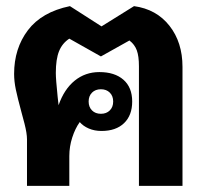

<svg xmlns="http://www.w3.org/2000/svg" viewBox="-20 -606 675 626"><path d="M575 -388V0H433V-390Q433 -423 426 -442Q419 -461 402 -474L309 -422L206 -480Q183 -465 172.5 -439Q162 -413 162 -368Q162 -348 168 -290L171 -263Q189 -315 223.5 -343Q258 -371 304 -371Q354 -371 382.5 -346Q411 -321 411 -275Q411 -230 384.5 -204.5Q358 -179 311 -179Q288 -179 269.5 -187Q251 -195 240 -208Q225 -187 215.5 -157.5Q206 -128 206 -97V0H68V-152Q68 -171 60 -202.5Q52 -234 50 -240Q37 -288 31.5 -314.5Q26 -341 26 -365Q26 -448 71 -507.5Q116 -567 208 -586L311 -520L417 -586Q490 -576 532.5 -522Q575 -468 575 -388ZM269 -275Q269 -257 280 -246Q291 -235 309 -235Q327 -235 338 -246Q349 -257 349 -275Q349 -293 338 -304Q327 -315 309 -315Q291 -315 280 -304Q269 -293 269 -275Z"/></svg>

Font: Sarabun ExtraBold
Style: Regular
Weight: 800
Version: Version 1.000; ttfautohint (v1.6)